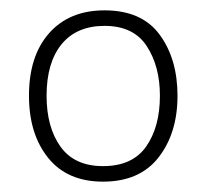

<svg xmlns="http://www.w3.org/2000/svg" viewBox="-20 -810 397 371"><path d="M323 -625Q323 -553 286.5 -506Q250 -459 179 -459Q110 -459 73 -505Q36 -551 36 -625Q36 -702 75 -746Q114 -790 182 -790Q254 -790 288.5 -743Q323 -696 323 -625ZM70 -625Q70 -564 97 -526.5Q124 -489 179 -489Q236 -489 262.5 -527Q289 -565 289 -625Q289 -682 263.5 -721Q238 -760 182 -760Q128 -760 99 -724.5Q70 -689 70 -625Z"/></svg>

Font: Noto Sans Malayalam UI ExtraLight
Style: Regular
Weight: 200
Designer: Jelle Bosma - Monotype Design Team
Foundry: Monotype Imaging Inc.
Version: Version 2.104; ttfautohint (v1.8.4.7-5d5b)